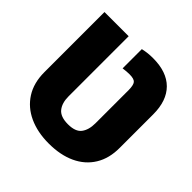

<svg xmlns="http://www.w3.org/2000/svg" viewBox="-192 -898 1069 1069"><g transform="rotate(45 342.5 -363.5)"><path d="M343.3 9.8Q254.9 9.8 187.7 -21Q120.6 -51.8 83 -110.8Q45.4 -169.9 45.4 -253.9V-727.5H235.8V-253.9Q235.8 -202.1 260 -171.9Q284.2 -141.6 343.3 -141.6Q402.3 -141.6 425 -171.9Q447.8 -202.1 447.8 -253.9V-516.6Q447.3 -554.2 436.3 -567.6Q425.3 -581.1 389.2 -581.1Q377.9 -581.1 365.7 -580.1Q353.5 -579.1 338.4 -577.1V-728.5Q360.8 -733.4 379.2 -735.4Q397.5 -737.3 418.5 -737.3Q526.4 -737.3 583.3 -680.4Q640.1 -623.5 640.1 -516.6V-253.9Q640.6 -170.4 604.2 -111.3Q567.9 -52.2 501.2 -21.2Q434.6 9.8 343.3 9.8Z"/></g></svg>

Font: Inter 24pt Black
Style: Regular
Weight: 900
Designer: Rasmus Andersson
Foundry: rsms
Version: Version 4.001;git-66647c0bb